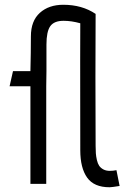

<svg xmlns="http://www.w3.org/2000/svg" viewBox="-20 -767 535 801"><path d="M244.1 -747.1Q322.3 -747.1 378.9 -709Q377.4 -460 378.9 -159.2Q378.9 -140.1 379.9 -127Q380.9 -113.8 384.3 -99.1Q387.7 -84.5 393.8 -75.4Q399.9 -66.4 411.1 -60.3Q422.4 -54.2 438 -54.2Q452.6 -54.2 465.8 -57.1L479 8.8Q445.8 14.2 437 14.2Q372.1 14.2 343.5 -26.1Q314.9 -66.4 314.9 -140.1Q314.9 -213.9 314.7 -323Q314.5 -432.1 314.5 -512.9Q314.5 -593.8 314.9 -669.9Q278.3 -680.2 245.1 -680.2Q205.6 -680.2 189.7 -657.7Q173.8 -635.3 173.8 -581.1V-470.2L172.9 -407.2V0H106.9V-407.2H20L34.2 -470.2H106.9Q108.9 -550.3 108.9 -615.2Q108.9 -679.7 146.2 -713.4Q183.6 -747.1 244.1 -747.1Z"/></svg>

Font: Kreadon
Style: Regular
Weight: 400
Designer: kohakuno
Foundry: StudioGnu
Version: Version 1.000;Glyphs 3.1.2 (3151)